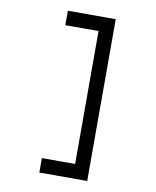

<svg xmlns="http://www.w3.org/2000/svg" viewBox="-90 -785 779 956"><g transform="rotate(10 300.0 -307.0)"><path d="M175 -716V-643H343V29H175V102H417V-716Z"/></g></svg>

Font: Fliege Mono Light
Style: Regular
Weight: 300
Version: Version 0.020;Glyphs 3.3 (3306)